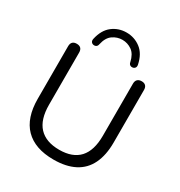

<svg xmlns="http://www.w3.org/2000/svg" viewBox="-215 -1081 1157 1236"><g transform="rotate(30 364.0 -463.0)"><path d="M365 9Q295 9 242.5 -9.5Q190 -28 154 -64.5Q118 -101 100 -155Q82 -209 82 -279V-670Q82 -691 92.5 -701.5Q103 -712 123 -712Q143 -712 153.5 -701.5Q164 -691 164 -670V-283Q164 -173 215 -118.5Q266 -64 365 -64Q464 -64 514 -118.5Q564 -173 564 -283V-670Q564 -691 575 -701.5Q586 -712 606 -712Q625 -712 635.5 -701.5Q646 -691 646 -670V-279Q646 -186 614.5 -121Q583 -56 520 -23.5Q457 9 365 9ZM221 -759Q210 -760 203 -768.5Q196 -777 199 -792Q215 -865 260.5 -900Q306 -935 365 -935Q424 -935 470 -900Q516 -865 531 -792Q534 -777 527 -768.5Q520 -760 509 -759Q501 -758 494.5 -761Q488 -764 484.5 -769.5Q481 -775 480 -782Q468 -836 436 -858.5Q404 -881 365 -881Q327 -881 294.5 -858.5Q262 -836 250 -782Q249 -775 245.5 -769.5Q242 -764 235.5 -761Q229 -758 221 -759Z"/></g></svg>

Font: Nunito ExtraLight
Style: Regular
Weight: 400
Version: Version 3.602